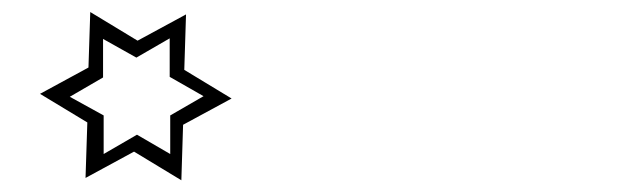

<svg xmlns="http://www.w3.org/2000/svg" viewBox="-20 -693 1040 321"><path d="M264.6 -435.5V-500L320.3 -532.2L263.7 -564.5V-628.9L208 -596.7L152.3 -627.9V-563.5L96.7 -531.2L153.3 -500V-435.5L209 -467.8ZM283.2 -391.6 204.1 -439.5 123 -395.5 126 -488.3 46.9 -536.1 127.9 -580.1 130.9 -672.9 210 -625 291 -668.9 288.1 -576.2 367.2 -528.3 286.1 -484.4Z"/></svg>

Font: Dehalvi Khush Khat
Style: Regular
Weight: 400
Version: Version 002.500